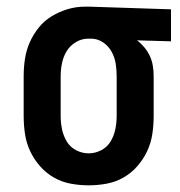

<svg xmlns="http://www.w3.org/2000/svg" viewBox="-20 -548 540 576"><path d="M246 8Q219 8 192 3Q165 -2 141.5 -15.5Q118 -29 100 -49.5Q82 -70 70.5 -94.5Q59 -119 55 -146Q51 -173 51 -200V-320Q51 -346 55 -372Q59 -398 69.5 -421.5Q80 -445 96.5 -465.5Q113 -486 135.5 -499.5Q158 -513 183 -520.5Q208 -528 234 -528H250L493 -520V-424L391 -427Q403 -418 413 -406Q423 -394 429.5 -380Q436 -366 438.5 -350.5Q441 -335 441 -320V-200Q441 -173 437 -146Q433 -119 421.5 -94.5Q410 -70 392 -49.5Q374 -29 350.5 -15.5Q327 -2 300 3Q273 8 246 8ZM246 -88Q266 -88 284 -97.5Q302 -107 312 -124Q322 -141 326 -160.5Q330 -180 330 -200V-320Q330 -339 327 -357.5Q324 -376 315 -392.5Q306 -409 290.5 -420Q275 -431 256 -432H244Q225 -432 207.5 -421.5Q190 -411 180 -394.5Q170 -378 166 -358.5Q162 -339 162 -320V-200Q162 -180 166 -160.5Q170 -141 180 -124Q190 -107 208 -97.5Q226 -88 246 -88Z"/></svg>

Font: Iosevka Custom
Style: Bold
Weight: 700
Monospace: yes
Designer: Belleve Invis
Foundry: Belleve Invis
Version: Version 30.3.3; ttfautohint (v1.8.3)